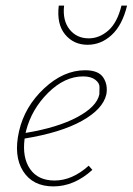

<svg xmlns="http://www.w3.org/2000/svg" viewBox="-20 -663 474 686"><path d="M414 -643H434Q417 -573 379 -538Q341 -503 293 -503Q243 -503 212.5 -540Q182 -577 190 -643H209Q203 -590 228.5 -558Q254 -526 297 -526Q335 -526 367 -554Q399 -582 414 -643ZM284 -412Q332 -412 349 -386Q366 -360 360 -326Q348 -273 272.5 -231Q197 -189 68 -168Q59 -100 87.5 -59Q116 -18 175 -18Q238 -18 297 -71L310 -56Q245 3 171 3Q97 3 62.5 -51.5Q28 -106 48 -194Q68 -282 137.5 -347Q207 -412 284 -412ZM335 -326Q335 -337 335.5 -351.5Q336 -366 320.5 -378Q305 -390 277 -390Q211 -390 152 -331.5Q93 -273 73 -195Q73 -194 72.5 -191.5Q72 -189 71 -188Q186 -207 256 -244.5Q326 -282 335 -326Z"/></svg>

Font: EauTestText Extralight
Style: Italic
Weight: 250
Italic angle: -12°
Designer: Christian Thalmann (Catharsis Fonts)
Version: Version 0.001;PS 000.001;hotconv 1.0.88;makeotf.lib2.5.64775